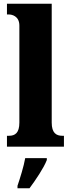

<svg xmlns="http://www.w3.org/2000/svg" viewBox="-20 -780 378 1021"><path d="M17 0H320V-58H311C279 -58 255 -73 255 -128V-760H17V-703H28C41 -703 83 -696 83 -644V-128C83 -73 60 -58 28 -58H17ZM73 208V221H137C169 178 213 113 229 71V61H114C107 103 86 170 73 208Z"/></svg>

Font: Noto Serif Armenian Condensed Black
Style: Regular
Weight: 900
Width: 3
Designer: Monotype Design Team
Foundry: Monotype Imaging Inc.
Version: Version 2.008